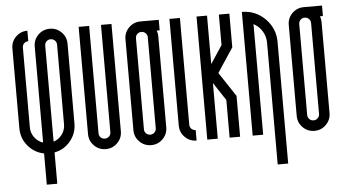

<svg xmlns="http://www.w3.org/2000/svg" viewBox="-50 -659 1594 888"><g transform="rotate(-5 747.0 -215.5)"><path d="M181.6 -52.5Q205.7 -60.4 221.2 -81Q236.6 -101.6 236.6 -127.9V-498.1Q236.6 -509.8 228.4 -517.7Q220.3 -525.6 209.1 -525.6Q197.4 -525.6 189.5 -517.7Q181.6 -509.8 181.6 -498.1ZM77.9 -127.9Q77.9 -102 93.3 -81.2Q108.7 -60.4 132.9 -52.5V-498.1Q132.9 -529.8 155.1 -552.1Q177.4 -574.3 209.1 -574.3Q240.7 -574.3 263 -552.1Q285.3 -529.8 285.3 -498.1L284.9 -127.9Q284.9 -81.6 255.5 -46.2Q226.2 -10.8 181.6 -2.5V142.9H132.9V-2.1Q88.3 -10.8 58.7 -46Q29.2 -81.2 29.2 -127.9V-498.1Q29.2 -529.8 51.4 -552.1Q73.7 -574.3 105.4 -574.3V-525.6Q93.7 -525.6 85.8 -517.7Q77.9 -509.8 77.9 -498.1Z M495.6 -73.3Q495.6 -41.6 473.3 -19.4Q451.1 2.9 419.4 2.9Q387.8 2.9 365.5 -19.4Q343.2 -41.6 343.2 -73.3V-571.4H391.9V-73.3Q391.9 -61.6 399.8 -53.7Q407.7 -45.8 419.4 -45.8Q430.7 -45.8 438.8 -53.7Q446.9 -61.6 446.9 -73.3V-571.4H495.6Z M630.2 -522.7Q618.5 -522.7 610.6 -514.8Q602.7 -506.9 602.7 -495.2V-73.3Q602.7 -61.6 610.6 -53.7Q618.5 -45.8 630.2 -45.8Q641.4 -45.8 649.5 -53.7Q657.6 -61.6 657.6 -73.3V-495.2Q657.6 -506.9 649.5 -514.8Q641.4 -522.7 630.2 -522.7ZM701.4 -522.7Q706.4 -509.4 706.4 -495.2V-73.3Q706.4 -41.6 684.1 -19.4Q661.8 2.9 630.2 2.9Q598.5 2.9 576.2 -19.4Q553.9 -41.6 553.9 -73.3V-495.2Q553.9 -526.9 576.2 -549.1Q598.5 -571.4 630.2 -571.4H715.1V-522.7Z M840.9 0Q809.2 0 787 -22.3Q764.7 -44.6 764.7 -76.2V-571.4H813.4V-76.2Q813.4 -64.6 821.3 -56.6Q829.2 -48.7 840.9 -48.7Z M939.2 0H890.5V-571.4H939.2V-346.5L994.2 -429.8V-571.4H1042.9V-415.2L968.3 -302.4L1042.9 -189.5V0H994.2V-174.9L939.2 -258.2Z M1149.9 0H1101.2V-574.3Q1164.5 -574.3 1209.1 -529.6Q1253.6 -484.8 1253.6 -421.9V142.9H1204.9V-421.9Q1204.9 -451.5 1189.9 -476.1Q1174.9 -500.6 1149.9 -513.5Z M1388.2 -522.7Q1376.5 -522.7 1368.6 -514.8Q1360.7 -506.9 1360.7 -495.2V-73.3Q1360.7 -61.6 1368.6 -53.7Q1376.5 -45.8 1388.2 -45.8Q1399.4 -45.8 1407.5 -53.7Q1415.7 -61.6 1415.7 -73.3V-495.2Q1415.7 -506.9 1407.5 -514.8Q1399.4 -522.7 1388.2 -522.7ZM1459.4 -522.7Q1464.4 -509.4 1464.4 -495.2V-73.3Q1464.4 -41.6 1442.1 -19.4Q1419.8 2.9 1388.2 2.9Q1356.5 2.9 1334.2 -19.4Q1312 -41.6 1312 -73.3V-495.2Q1312 -526.9 1334.2 -549.1Q1356.5 -571.4 1388.2 -571.4H1473.1V-522.7Z"/></g></svg>

Font: Marapfhont
Style: Book
Weight: 400
Version: Version 0.15